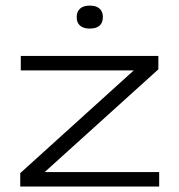

<svg xmlns="http://www.w3.org/2000/svg" viewBox="-20 -682 656 702"><path d="M562 -53V0H54V-49L469 -424.5H56V-477.5H559V-428.5L143.5 -53ZM308 -577.5Q285 -577.5 272.8 -588.2Q260.5 -599 260.5 -618V-621Q260.5 -639.5 272.8 -650.5Q285 -661.5 308 -661.5Q332 -661.5 344 -650.5Q356 -639.5 356 -621V-618Q356 -599 344 -588.2Q332 -577.5 308 -577.5Z"/></svg>

Font: Anek Latin Expanded Light
Style: Regular
Weight: 300
Width: 7
Designer: Yesha Goshar
Foundry: Ek Type
Version: Version 1.003